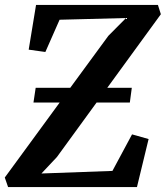

<svg xmlns="http://www.w3.org/2000/svg" viewBox="-32 -763 676 783"><path d="M1 0 -12.5 -39 211.5 -345H104.5L113.5 -405H254.5L410 -617L482 -689.5L211 -682.5L153 -551L85 -560.5L115 -743H612L624 -705L405.5 -405H505.5L497.5 -345H362L200 -122.5L137 -55.5L426.5 -66L506.5 -215L574 -196L526.5 0Z"/></svg>

Font: Merriweather 24pt SemiBold
Style: Italic
Weight: 600
Italic angle: -7.8°
Version: Version 2.101